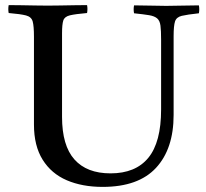

<svg xmlns="http://www.w3.org/2000/svg" viewBox="-20 -721 807 752"><path d="M14 -701Q34 -701 62.5 -700.5Q91 -700 119.5 -699.5Q148 -699 167 -699Q186 -699 214.5 -699.5Q243 -700 272 -700.5Q301 -701 321 -701Q324 -686 321 -670Q275 -666 254 -661Q233 -656 228 -641Q223 -626 223 -590V-263Q223 -151 271.5 -96.5Q320 -42 413 -42Q511 -42 561 -103Q611 -164 611 -292V-566Q611 -601 608.5 -620.5Q606 -640 595.5 -649Q585 -658 564 -661.5Q543 -665 505 -669Q502 -684 505 -700Q532 -700 570 -699Q608 -698 631 -698Q656 -698 693.5 -699Q731 -700 759 -700Q762 -685 759 -669Q713 -664 692 -659Q671 -654 665.5 -637Q660 -620 660 -579V-271Q660 -138 591 -63.5Q522 11 382 11Q302 11 241.5 -15Q181 -41 147 -95.5Q113 -150 113 -233V-577Q113 -619 108 -637Q103 -655 82 -660.5Q61 -666 14 -670Q11 -685 14 -701Z"/></svg>

Font: Tiro Devanagari Marathi
Style: Regular
Weight: 400
Designer: Devanagari: John Hudson & Fiona Ross. Latin: John Hudson.
Foundry: Tiro Typeworks Ltd.
Version: Version 1.52